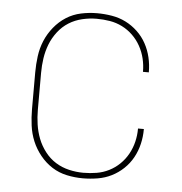

<svg xmlns="http://www.w3.org/2000/svg" viewBox="-44 -570 588 621"><g transform="rotate(5 250.0 -260.0)"><path d="M247 8Q221 8 195 2.5Q169 -3 147 -17Q125 -31 108 -52Q91 -73 81 -97Q71 -121 67.5 -147.5Q64 -174 64 -200V-320Q64 -346 67.5 -372.5Q71 -399 81 -423Q91 -447 108 -468Q125 -489 147 -503Q169 -517 195 -522.5Q221 -528 247 -528Q271 -528 295 -524Q319 -520 340 -509.5Q361 -499 378.5 -482.5Q396 -466 407.5 -445Q419 -424 424.5 -400.5Q430 -377 430 -353Q430 -353 430 -352.5Q430 -352 430 -352H411Q411 -352 411 -352.5Q411 -353 411 -353Q411 -374 406 -395Q401 -416 390.5 -435Q380 -454 364.5 -469Q349 -484 330 -493.5Q311 -503 290 -506.5Q269 -510 247 -510Q224 -510 200.5 -504.5Q177 -499 157 -486.5Q137 -474 122 -454.5Q107 -435 98.5 -413Q90 -391 86.5 -367.5Q83 -344 83 -320V-200Q83 -176 86.5 -152.5Q90 -129 98.5 -107Q107 -85 122 -65.5Q137 -46 157 -33.5Q177 -21 200.5 -15.5Q224 -10 247 -10Q269 -10 290 -13.5Q311 -17 330 -26.5Q349 -36 364.5 -51Q380 -66 390.5 -85Q401 -104 406 -125Q411 -146 411 -167Q411 -167 411 -167.5Q411 -168 411 -168H430Q430 -168 430 -167.5Q430 -167 430 -167Q430 -143 424.5 -119.5Q419 -96 407.5 -75Q396 -54 378.5 -37.5Q361 -21 340 -10.5Q319 0 295 4Q271 8 247 8Z"/></g></svg>

Font: Iosevka SS04 Thin
Style: Regular
Weight: 100
Monospace: yes
Designer: Belleve Invis
Foundry: Belleve Invis
Version: Version 19.0.0; ttfautohint (v1.8.4)